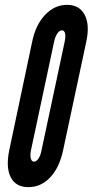

<svg xmlns="http://www.w3.org/2000/svg" viewBox="-20 -763 382 791"><path d="M97 8Q149 8 187 -32.5Q225 -73 240 -144L335.5 -591.5Q350.5 -661 328.8 -702Q307 -743 256.5 -743Q205 -743 166 -702Q127 -661 112.5 -591L18 -143.5Q3.5 -72.5 24.5 -32.2Q45.5 8 97 8ZM120 -97Q110.5 -97 107 -110Q103.5 -123 107.5 -143.5L203 -591.5Q207.5 -612.5 216.2 -625.2Q225 -638 235 -638Q245 -638 248 -625.5Q251 -613 246.5 -591.5L151 -143.5Q147.5 -123.5 138.8 -110.2Q130 -97 120 -97Z"/></svg>

Font: League Gothic SemiCondensed Italic
Style: Regular
Weight: 400
Width: 4
Designer: The League of Moveable Type
Version: Version 1.600; ttfautohint (v1.8.3)